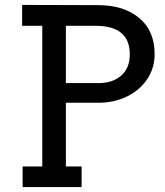

<svg xmlns="http://www.w3.org/2000/svg" viewBox="-20 -761 673 781"><path d="M609 -540Q609 -486 580 -441Q551 -396 498.5 -369.5Q446 -343 379 -343H248V-84H312V0H72V-84H152V-656H70V-741L381 -740Q483 -740 546 -688Q609 -636 609 -540ZM508 -540Q508 -656 369 -656H248V-423H381Q438 -423 473 -453.5Q508 -484 508 -540Z"/></svg>

Font: Arvo
Style: Regular
Weight: 400
Designer: Anton Koovit (Cyrillic Expansion: Cyreal)
Foundry: Anton Koovit, Yassin Baggar
Version: Version 3.000